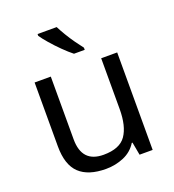

<svg xmlns="http://www.w3.org/2000/svg" viewBox="-140 -874 897 992"><g transform="rotate(-20 309.0 -378.0)"><path d="M533 -536V0H461L448 -71H444Q418 -29 372 -9.5Q326 10 274 10Q177 10 128 -36.5Q79 -83 79 -185V-536H168V-191Q168 -63 287 -63Q376 -63 410.5 -113Q445 -163 445 -257V-536ZM284 -766Q295 -744 311.5 -716.5Q328 -689 346.5 -663Q365 -637 380 -618V-606H321Q298 -624 269 -652.5Q240 -681 215.5 -709.5Q191 -738 179 -756V-766Z"/></g></svg>

Font: Noto Sans Hebrew Droid
Style: Regular
Weight: 400
Designer: Monotype Design Team
Foundry: Monotype Imaging Inc.
Version: Version 1.100